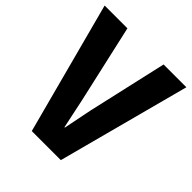

<svg xmlns="http://www.w3.org/2000/svg" viewBox="-197 -861 995 995"><g transform="rotate(45 300.0 -363.5)"><path d="M193.5 0 0.5 -727H167.5L265.5 -293L299 -134H302L334 -293L432.5 -727H599.5L406.5 0Z"/></g></svg>

Font: Spline Sans Mono
Style: Regular
Weight: 400
Monospace: yes
Designer: Eben Sorkin, Mirko Velimirovic
Foundry: Sorkin Type
Version: Version 1.004